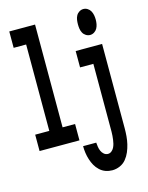

<svg xmlns="http://www.w3.org/2000/svg" viewBox="-140 -836 880 1144"><g transform="rotate(-15 300.0 -263.5)"><path d="M18 0V-101H105V-634H28V-735H187V-101H264V0ZM489 -590Q475 -590 463 -597.5Q451 -605 444.5 -617Q438 -629 436 -642.5Q434 -656 434 -670Q434 -684 436 -697.5Q438 -711 444.5 -723Q451 -735 463 -742.5Q475 -750 489 -750Q502 -750 514 -742.5Q526 -735 532.5 -723Q539 -711 541.5 -697.5Q544 -684 544 -670Q544 -656 541.5 -642.5Q539 -629 532.5 -617Q526 -605 514 -597.5Q502 -590 489 -590ZM408 223Q387 223 367 216Q347 209 331 194Q315 179 305 161Q295 143 288.5 122.5Q282 102 279 81Q276 60 276 39H357Q358 52 360 65.5Q362 79 367.5 91.5Q373 104 383.5 113Q394 122 408 122Q420 122 430 114Q440 106 445.5 95Q451 84 454 72Q457 60 458.5 48Q460 36 461 24Q462 12 462 0V-419H380V-520H543V0Q543 24 541 48.5Q539 73 533.5 96.5Q528 120 518.5 142.5Q509 165 493.5 184Q478 203 455 213Q432 223 408 223Z"/></g></svg>

Font: Iosevka Fixed Extended
Style: Bold
Weight: 700
Width: 7
Monospace: yes
Designer: Belleve Invis
Foundry: Belleve Invis
Version: Version 24.1.1; ttfautohint (v1.8.4)